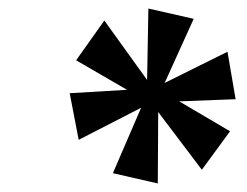

<svg xmlns="http://www.w3.org/2000/svg" viewBox="-20 -785 578 449"><path d="M349 -356 244 -380 310 -533 164 -458 143 -567 277 -575 158 -644 224 -737 324 -598 327 -765 433 -741 365 -591 512 -664 531 -553 399 -548 518 -478 452 -388 350 -523Z"/></svg>

Font: Noto Serif Tamil Condensed ExtraBold
Style: Italic
Weight: 800
Width: 3
Italic angle: -12°
Designer: Indian Type Foundry, Tom Grace, and the Monotype Design Team
Foundry: Monotype Imaging Inc.
Version: Version 2.003; ttfautohint (v1.8.4.7-5d5b)